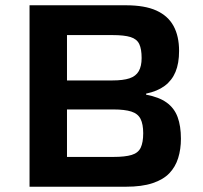

<svg xmlns="http://www.w3.org/2000/svg" viewBox="-20 -708 771 728"><path d="M92 0V-688H457Q529 -688 573 -668Q617 -648 638 -609.5Q659 -571 659 -515Q659 -468 645.5 -435.5Q632 -403 604.5 -382.5Q577 -362 534 -353V-349Q583 -340 612 -319Q641 -298 653.5 -264Q666 -230 666 -182Q666 -142 655.5 -108.5Q645 -75 622 -51Q599 -27 558.5 -13.5Q518 0 457 0ZM234 -113H410Q454 -113 479 -120.5Q504 -128 513.5 -148Q523 -168 523 -203Q523 -237 513 -257Q503 -277 478 -285Q453 -293 410 -293H234ZM234 -403H406Q447 -403 471 -411Q495 -419 506 -438Q517 -457 517 -488Q517 -522 508 -541Q499 -560 475 -567.5Q451 -575 406 -575H234Z"/></svg>

Font: Saira SemiExpanded SemiBold
Style: Regular
Weight: 600
Width: 6
Designer: Hector Gatti with collaboration of the Omnibus-Type team
Foundry: Omnibus-Type
Version: Version 1.101